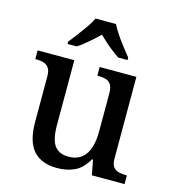

<svg xmlns="http://www.w3.org/2000/svg" viewBox="-114 -861 872 965"><g transform="rotate(15 322.0 -378.0)"><path d="M270 10Q189 10 147 -37Q105 -84 105 -186V-422Q105 -452 94.5 -466.5Q84 -481 67 -486Q50 -491 27 -491H24V-536H215V-198Q215 -155 223.5 -124Q232 -93 253.5 -76.5Q275 -60 312 -60Q352 -60 378 -80Q404 -100 416 -136Q428 -172 428 -219V-421Q428 -452 417.5 -467Q407 -482 390 -486.5Q373 -491 351 -491H347V-536H538V-111Q538 -82 548.5 -68Q559 -54 577 -49.5Q595 -45 616 -45H620V0H450L435 -78H430Q400 -26 360 -8Q320 10 270 10ZM161 -619Q177 -638 196.5 -664Q216 -690 235 -717Q254 -744 264 -766H370Q381 -744 399 -717Q417 -690 437.5 -664Q458 -638 473 -619V-606H425Q408 -617 388 -632.5Q368 -648 349.5 -664.5Q331 -681 316 -696Q301 -681 282.5 -664.5Q264 -648 245 -632.5Q226 -617 208 -606H161Z"/></g></svg>

Font: Noto Serif Hebrew Medium
Style: Regular
Weight: 500
Version: Version 2.003